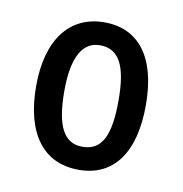

<svg xmlns="http://www.w3.org/2000/svg" viewBox="-50 -770 415 436"><g transform="rotate(10 157.0 -552.0)"><path d="M283 -553C283 -665 236 -722 158 -722C78 -722 30 -660 30 -553C30 -445 75 -382 158 -382C239 -382 283 -444 283 -553ZM95 -553C95 -633 118 -669 157 -669C201 -669 220 -633 220 -553C220 -471 202 -435 157 -435C115 -435 95 -471 95 -553Z"/></g></svg>

Font: Noto Sans Lao Looped ExtraCondensed
Style: Regular
Weight: 400
Width: 2
Designer: Mark Frömberg, Ben Mitchell
Foundry: The Fontpad Ltd
Version: Version 1.003